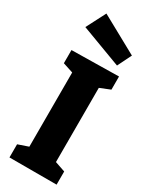

<svg xmlns="http://www.w3.org/2000/svg" viewBox="-248 -1034 863 1087"><g transform="rotate(30 184.0 -490.0)"><path d="M338 -621 271 -594V-109L338 -86V0H30V-86L97 -109V-594L30 -616V-702L338 -707ZM297 -755 33 -854 98 -980 342 -846Z"/></g></svg>

Font: Bitter ExtraBold
Style: Regular
Weight: 800
Designer: Sol Matas, and Bitter project Authors
Foundry: Sol Matas
Version: Version 2.001